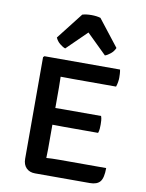

<svg xmlns="http://www.w3.org/2000/svg" viewBox="-86 -833 682 895"><g transform="rotate(10 254.5 -386.0)"><path d="M465 -81.5Q465 -35 450.5 -17.2Q436 0.5 402 0.5H142.5Q116.5 0.5 101 -15.2Q85.5 -31 85.5 -58.5V-539.5L91 -545H449Q451 -534.5 451.5 -524.5Q452 -514.5 452 -506Q452 -498 450.2 -486.5Q448.5 -475 444.5 -463.5H239Q229 -463.5 213.5 -463.8Q198 -464 182 -464Q182 -453 182.5 -440.5Q183 -428 183 -413V-316Q198.5 -316.5 213.8 -316.5Q229 -316.5 239 -316.5H399.5Q403 -307 403.8 -295.8Q404.5 -284.5 404.5 -277Q404.5 -268.5 403.8 -257.2Q403 -246 399.5 -236.5H239Q229 -236.5 213.8 -236.8Q198.5 -237 183 -237V-122.5Q183 -110.5 182.5 -99.5Q182 -88.5 182 -79.5Q195 -80.5 208.8 -81Q222.5 -81.5 241.5 -81.5ZM317 -766.5 415 -641Q408 -624.5 394 -613Q380 -601.5 368 -597.5L274 -689.5L180 -597.5Q168 -601.5 154 -613Q140 -624.5 133 -641L231 -766.5Q249.5 -772 274 -772Q298.5 -772 317 -766.5Z"/></g></svg>

Font: Signika Negative SC
Style: Regular
Weight: 400
Designer: Anna Giedryś
Foundry: Anna Giedryś
Version: Version 2.000; ttfautohint (v1.8.3) -l 8 -r 50 -G 200 -x 9 -